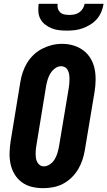

<svg xmlns="http://www.w3.org/2000/svg" viewBox="-20 -975 561 1003"><path d="M206 8Q175 8 146 1Q117 -6 94 -23Q71 -40 56 -65Q41 -90 35 -119Q29 -148 30 -178.5Q31 -209 36 -240L86 -545Q90 -571 98.5 -596.5Q107 -622 121 -645.5Q135 -669 155.5 -688.5Q176 -708 200.5 -720.5Q225 -733 251 -739.5Q277 -746 304 -746Q335 -746 363.5 -737.5Q392 -729 415 -712Q438 -695 453 -670Q468 -645 474 -616.5Q480 -588 479.5 -557Q479 -526 474 -495L423 -190Q419 -165 410.5 -139.5Q402 -114 388 -90.5Q374 -67 353.5 -47Q333 -27 308.5 -14.5Q284 -2 257.5 3Q231 8 206 8ZM209 -106Q226 -106 241.5 -117Q257 -128 266 -143.5Q275 -159 280 -175.5Q285 -192 288 -209L339 -514Q341 -526 342 -538Q343 -550 343 -562Q343 -574 341.5 -585Q340 -596 335 -606.5Q330 -617 320.5 -623Q311 -629 299 -629Q282 -629 267 -617.5Q252 -606 243 -591Q234 -576 229 -559.5Q224 -543 221 -526L171 -221Q169 -209 167.5 -197.5Q166 -186 166 -174Q166 -162 167.5 -150.5Q169 -139 174 -129Q179 -119 188 -112.5Q197 -106 209 -106ZM329 -815Q308 -815 287.5 -817.5Q267 -820 249 -827.5Q231 -835 215.5 -847Q200 -859 191 -876Q182 -893 180.5 -913.5Q179 -934 182 -955H281Q279 -942 282.5 -930Q286 -918 295 -910Q304 -902 316.5 -899.5Q329 -897 342 -897Q355 -897 368.5 -899.5Q382 -902 393.5 -910Q405 -918 412.5 -930Q420 -942 422 -955H521Q518 -934 509.5 -913.5Q501 -893 486.5 -876Q472 -859 452.5 -847Q433 -835 412.5 -827.5Q392 -820 371 -817.5Q350 -815 329 -815Z"/></svg>

Font: Iosevka Slab Heavy
Style: Italic
Weight: 900
Italic angle: -9°
Monospace: yes
Designer: Belleve Invis
Foundry: Belleve Invis
Version: Version 11.1.0; ttfautohint (v1.8.3)